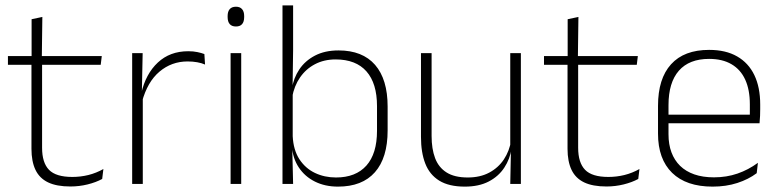

<svg xmlns="http://www.w3.org/2000/svg" viewBox="-20 -684 2895 714"><path d="M242 9.5Q190.5 9.5 158.8 -5.8Q127 -21 112 -52.2Q97 -83.5 97 -130.5V-459H136.5V-134.5Q136.5 -79 162.2 -52.5Q188 -26 249 -26Q279.5 -26 308.8 -33.2Q338 -40.5 364.5 -55.5L360 -18.5Q337 -6 305.8 1.8Q274.5 9.5 242 9.5ZM9.5 -443V-475.5H358.5L354.5 -443ZM97.5 -469.5V-612.5L137.5 -621L135.5 -469.5Z M508 -305 495 -334 505.5 -337.5Q522 -409.5 567 -451.5Q612 -493.5 680 -493.5Q699.5 -493.5 714.5 -490.2Q729.5 -487 740 -483L742.5 -444Q730 -449.5 713.5 -452.5Q697 -455.5 677.5 -455.5Q618 -455.5 573 -417.5Q528 -379.5 508 -305ZM471.5 0V-486.5H510.5L507.5 -338L511 -334.5V0Z M837.5 0V-486.5H877V0ZM857.5 -585.5Q842 -585.5 834.2 -594.5Q826.5 -603.5 826.5 -620.5V-624.5Q826.5 -641 834.2 -650Q842 -659 857.5 -659Q872.5 -659 880.2 -650Q888 -641 888 -624.5V-620.5Q888 -603 880.2 -594.2Q872.5 -585.5 857.5 -585.5Z M1237 10Q1188.5 10 1151 -8.8Q1113.5 -27.5 1091 -61.5Q1068.5 -95.5 1065.5 -141H1052.5L1068.5 -177.5Q1071 -126.5 1093.2 -92.2Q1115.5 -58 1151 -41Q1186.5 -24 1229.5 -24Q1303 -24 1342.5 -68.2Q1382 -112.5 1382 -197.5V-289.5Q1382 -374 1342.8 -418.5Q1303.5 -463 1228 -463Q1185 -463 1151.2 -445.2Q1117.5 -427.5 1095.8 -396Q1074 -364.5 1066.5 -322.5L1054 -354H1065.5Q1071.5 -393.5 1093 -425.8Q1114.5 -458 1151.2 -477.2Q1188 -496.5 1239 -496.5Q1328 -496.5 1374.8 -442.8Q1421.5 -389 1421.5 -287.5V-199Q1421.5 -97 1374.2 -43.5Q1327 10 1237 10ZM1030.5 0V-664H1070V-497.5L1068 -358.5L1068.5 -347V-140L1067 -126.5L1070 0Z M1585 -486.5V-178.5Q1585 -130.5 1598 -96Q1611 -61.5 1640.5 -42.8Q1670 -24 1719.5 -24Q1765.5 -24 1799.2 -42Q1833 -60 1853.8 -91.2Q1874.5 -122.5 1881 -162.5L1892 -130.5H1882Q1876.5 -93 1855.5 -60.8Q1834.5 -28.5 1797.8 -9.2Q1761 10 1708.5 10Q1649.5 10 1613.5 -12.2Q1577.5 -34.5 1561.5 -75.8Q1545.5 -117 1545.5 -175V-486.5ZM1917 -486.5V0H1877.5L1880 -123.5L1877.5 -125.5V-486.5Z M2235.5 9.5Q2184 9.5 2152.2 -5.8Q2120.5 -21 2105.5 -52.2Q2090.5 -83.5 2090.5 -130.5V-459H2130V-134.5Q2130 -79 2155.8 -52.5Q2181.5 -26 2242.5 -26Q2273 -26 2302.2 -33.2Q2331.5 -40.5 2358 -55.5L2353.5 -18.5Q2330.5 -6 2299.2 1.8Q2268 9.5 2235.5 9.5ZM2003 -443V-475.5H2352L2348 -443ZM2091 -469.5V-612.5L2131 -621L2129 -469.5Z M2630 10Q2532 10 2479.5 -41.2Q2427 -92.5 2427 -187V-290.5Q2427 -391.5 2475.5 -445Q2524 -498.5 2617 -498.5Q2679 -498.5 2721.2 -474.2Q2763.5 -450 2785.2 -404.8Q2807 -359.5 2807 -295.5V-278Q2807 -265.5 2806.5 -252.8Q2806 -240 2804.5 -225.5H2768Q2768.5 -245.5 2768.5 -263.2Q2768.5 -281 2768.5 -296Q2768.5 -350.5 2751.2 -388Q2734 -425.5 2700.2 -445.2Q2666.5 -465 2617 -465Q2543 -465 2504.5 -421Q2466 -377 2466 -293V-245V-239V-184.5Q2466 -147 2477 -117.5Q2488 -88 2509.2 -67.2Q2530.5 -46.5 2562 -35.5Q2593.5 -24.5 2635 -24.5Q2682 -24.5 2722.5 -38.5Q2763 -52.5 2798.5 -78.5L2794 -40Q2763.5 -17 2721.8 -3.5Q2680 10 2630 10ZM2447 -225.5V-257.5H2794.5V-225.5Z"/></svg>

Font: Anek Bangla Medium ExtraLight
Style: Regular
Weight: 250
Version: Version 1.003